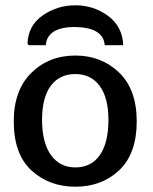

<svg xmlns="http://www.w3.org/2000/svg" viewBox="-20 -696 577 726"><path d="M89 -525 84 -530Q86 -599 141 -637.5Q196 -676 265 -676Q334 -676 388.5 -636Q443 -596 446 -525H376Q371 -592 264 -594Q159 -594 153 -525ZM32 -237Q32 -355 98.5 -420.5Q165 -486 265 -486Q363 -486 430 -422Q497 -358 497 -237Q497 -115 431 -52.5Q365 10 265 10Q166 10 99 -51.5Q32 -113 32 -237ZM139 -243Q139 -157 172.5 -110Q206 -63 265 -63Q325 -63 357.5 -109.5Q390 -156 390 -243Q390 -326 357 -371Q324 -416 265 -416Q205 -416 172 -371.5Q139 -327 139 -243Z"/></svg>

Font: Coval
Style: Medium
Weight: 500
Foundry: Context Ltd
Version: Version 001.000